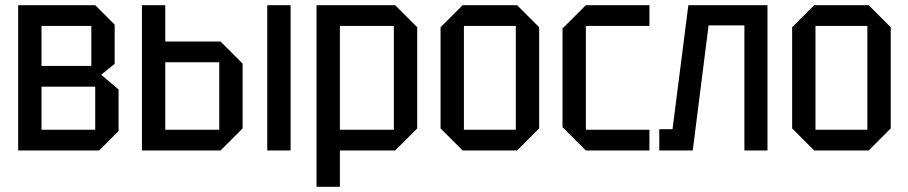

<svg xmlns="http://www.w3.org/2000/svg" viewBox="-20 -580 3498 740"><path d="M50 -560V0H362L437 -75V-235L370 -292L422 -334V-485L347 -560ZM140 -326V-480H332V-326ZM140 -80V-246H347V-80Z M527 0V-560H617V-420H830L915 -335V-85L830 0ZM617 -80H825V-340H617ZM1010 0V-560H1100V0Z M1200 140V-560H1503L1588 -475V-85L1503 0H1290V140ZM1498 -480H1290V-80H1498Z M1678 -85V-475L1763 -560H1973L2058 -475V-85L1973 0H1763ZM1768 -80H1968V-480H1768Z M2148 -90V-470L2238 -560H2483V-480H2238V-80H2483V0H2238Z M2938 -560V0H2849V-482H2711L2650 0H2521V-82H2572L2633 -560Z M3033 -85V-475L3118 -560H3328L3413 -475V-85L3328 0H3118ZM3123 -80H3323V-480H3123Z"/></svg>

Font: Tektur SemiCondensed
Style: Regular
Weight: 400
Width: 4
Designer: Adam Jagosz
Foundry: Adam Jagosz
Version: Version 1.005;gftools[0.9.30]